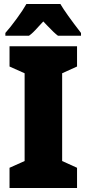

<svg xmlns="http://www.w3.org/2000/svg" viewBox="-20 -947 437 967"><path d="M28 0V-102L104 -136V-578L28 -612V-714H368V-612L293 -578V-136L368 -102V0ZM388 -781V-767H272Q254 -780 218 -818L198 -839L173 -812Q145 -780 126 -767H7V-781Q32 -809 64.5 -853.5Q97 -898 113 -927H284Q310 -882 388 -781Z"/></svg>

Font: Noto Sans Display Black Narrow
Style: Regular
Weight: 900
Width: 4
Designer: Monotype Design team
Foundry: Monotype Imaging Inc.
Version: Version 1.000